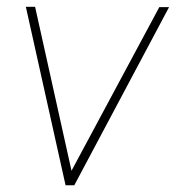

<svg xmlns="http://www.w3.org/2000/svg" viewBox="-20 -549 521 569"><path d="M191.9 -43 452.1 -527.8H481L200.2 0H174.3L56.6 -528.8H84Z"/></svg>

Font: Roboto Thin
Style: Italic
Weight: 250
Italic angle: -12°
Designer: Google
Version: Version 2.134; 2016